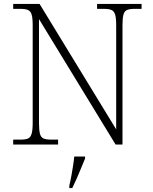

<svg xmlns="http://www.w3.org/2000/svg" viewBox="-20 -734 778 975"><path d="M47 0V-25H84Q109 -25 122 -30.5Q135 -36 140.5 -54.5Q146 -73 146 -109V-606Q146 -643 140.5 -660.5Q135 -678 121.5 -683.5Q108 -689 84 -689H47V-714H181L570 -77V-606Q570 -643 564.5 -660.5Q559 -678 545.5 -683.5Q532 -689 508 -689H473V-714H699V-689H664Q639 -689 625.5 -683.5Q612 -678 607 -660Q602 -642 602 -605V0H567L178 -637V-109Q178 -73 183 -54.5Q188 -36 201.5 -30.5Q215 -25 240 -25H275V0ZM332 208Q338 184 342.5 158.5Q347 133 351 108Q355 83 357 61H412V71Q403 92 392 119.5Q381 147 369 174Q357 201 347 221H332Z"/></svg>

Font: Noto Serif Khmer ExtraLight
Style: Regular
Weight: 250
Version: Version 2.003